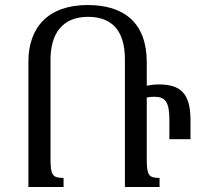

<svg xmlns="http://www.w3.org/2000/svg" viewBox="-20 -744 788 764"><path d="M233 0V-36C189 -36 181 -47 181 -112V-507C181 -608 227 -677 330 -677C422 -677 477 -626 477 -508V0H615V-36C571 -36 564 -47 564 -112V-356C573 -358 584 -359 594 -359C637 -359 654 -339 654 -268V-190H738V-266C738 -374 697 -408 612 -408C594 -408 579 -406 564 -403V-496C564 -653 474 -724 329 -724C172 -724 93 -635 93 -499V0Z"/></svg>

Font: Noto Serif Armenian SemiCondensed
Style: Regular
Weight: 400
Width: 4
Designer: Monotype Design Team
Foundry: Monotype Imaging Inc.
Version: Version 2.008